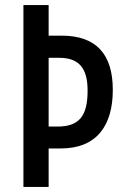

<svg xmlns="http://www.w3.org/2000/svg" viewBox="-20 -734 490 754"><path d="M423 -381C423 -520 359 -594 222 -594H171V-714H72V0H171V-151H219C359 -151 423 -240 423 -381ZM206 -237H171V-507H212C289 -507 324 -468 324 -378C324 -281 293 -237 206 -237Z"/></svg>

Font: Noto Sans Malayalam ExtraCondensed Medium
Style: Regular
Weight: 500
Width: 2
Designer: Jelle Bosma - Monotype Design Team
Foundry: Monotype Imaging Inc.
Version: Version 2.104